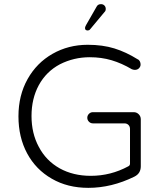

<svg xmlns="http://www.w3.org/2000/svg" viewBox="-20 -910 797 926"><path d="M659 -108Q659 -91 651.5 -78.5Q644 -66 628 -58Q518 -4 406 -4Q306 -4 230 -48Q153 -92 111 -170Q69 -248 69 -349Q69 -450 113 -528.5Q157 -607 233.5 -650.5Q310 -694 403 -694Q475 -694 531.5 -676.5Q588 -659 644 -624Q645 -624 646.5 -623Q648 -622 650 -620Q658 -612 658 -598Q658 -589 650.5 -581Q643 -573 630 -573Q624 -573 616 -576Q567 -605 518 -619.5Q469 -634 413 -634Q336 -634 269 -600Q203 -565 167 -499Q132 -434 132 -350.5Q132 -267 167 -202Q202 -135 268 -98Q333 -62 418 -62Q514 -62 599 -108Q607 -112 607 -121V-288Q607 -300 599.5 -307.5Q592 -315 580 -315H428Q417 -315 409 -323Q401 -331 401 -342Q401 -353 409 -361Q417 -369 428 -369H625Q639 -369 649 -359Q659 -349 659 -335ZM484 -852Q484 -851 414 -768Q410 -763 403 -763Q397 -763 393 -766Q390 -770 390 -775Q390 -780 395 -789L446 -878Q452 -890 467 -890Q477 -890 483.5 -883.5Q490 -877 490 -867Q490 -857 484 -852Z"/></svg>

Font: Kurewa Gothic CJK TC Regular
Style: Regular
Weight: 400
Designer: Max Yao
Foundry: Max-Everyday
Version: Version 1.071; ttfautohint (v1.8.3)